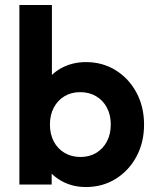

<svg xmlns="http://www.w3.org/2000/svg" viewBox="-20 -743 628 773"><path d="M326 10Q274 10 232 -12Q190 -34 165 -72Q140 -110 138 -157V-329Q140 -376 165.5 -413.5Q191 -451 233 -472Q275 -493 326 -493Q393 -493 446 -460Q499 -427 529.5 -370Q560 -313 560 -241Q560 -170 529.5 -113Q499 -56 446 -23Q393 10 326 10ZM58 0V-723H189V-364L167 -248L188 -130V0ZM304 -111Q340 -111 367.5 -127.5Q395 -144 410.5 -173.5Q426 -203 426 -242Q426 -280 410.5 -309.5Q395 -339 367 -355.5Q339 -372 303 -372Q267 -372 239.5 -355.5Q212 -339 196.5 -309.5Q181 -280 181 -242Q181 -203 196.5 -173.5Q212 -144 240 -127.5Q268 -111 304 -111Z"/></svg>

Font: Outfit SemiBold
Style: Regular
Weight: 600
Designer: Rodrigo Fuenzalida
Foundry: fragTYPE
Version: Version 1.100;gftools[0.9.27]